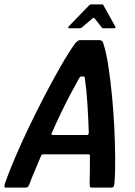

<svg xmlns="http://www.w3.org/2000/svg" viewBox="-40 -856 617 876"><path d="M-12 0Q-20 0 -20 -6Q-20 -12 -14 -29Q2 -74 29.5 -138.5Q57 -203 91.5 -275Q126 -347 163.5 -419Q201 -491 236.5 -553Q272 -615 302 -657Q308 -664 313.5 -668.5Q319 -673 325 -673H416Q423 -671 426.5 -668Q430 -665 432 -656Q445 -616 454.5 -553.5Q464 -491 471 -418.5Q478 -346 481.5 -273.5Q485 -201 485.5 -137Q486 -73 483 -29Q482 -12 479 -6Q476 0 468 0H379Q372 0 370.5 -3.5Q369 -7 369 -23Q370 -48 370 -81Q370 -114 370 -142Q371 -149 369 -150.5Q367 -152 361 -152H159Q153 -152 151 -150.5Q149 -149 146 -142Q135 -114 120.5 -81Q106 -48 97 -23Q91 -7 87.5 -3.5Q84 0 77 0ZM202 -240H356Q361 -240 363 -242.5Q365 -245 365 -253Q363 -315 359 -380Q355 -445 347 -500Q347 -507 341 -507H330Q326 -507 321 -499Q304 -469 282 -427.5Q260 -386 238 -340Q216 -294 197 -251Q194 -246 195 -243Q196 -240 202 -240ZM275 -727Q272 -727 271.5 -730Q271 -733 273 -735L367 -832Q371 -836 376 -836H426Q431 -836 432 -832L486 -735Q488 -733 486.5 -730Q485 -727 481 -727H431Q426 -727 424 -731L392 -772Q388 -777 382 -772L334 -731Q329 -727 325 -727Z"/></svg>

Font: Glory Thin SemiBold
Style: Italic
Weight: 600
Italic angle: -12°
Version: Version 1.011